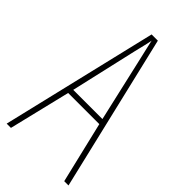

<svg xmlns="http://www.w3.org/2000/svg" viewBox="-226 -771 828 828"><g transform="rotate(45 188.5 -357.0)"><path d="M351 0 284 -281H94L26 0H0L170 -714H208L377 0ZM208 -612Q202 -637 198 -655Q194 -673 189 -695Q185 -673 180.5 -655.5Q176 -638 170 -612L100 -306H278Z"/></g></svg>

Font: Noto Sans Thai Looped ExtraCondensed Thin
Style: Regular
Weight: 100
Width: 2
Designer: Sasikarn Vongin, Ben Mitchell
Foundry: The Fontpad Ltd
Version: Version 1.001; ttfautohint (v1.8.4.7-5d5b)